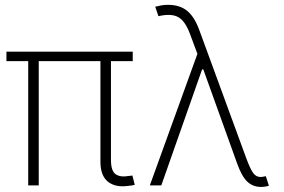

<svg xmlns="http://www.w3.org/2000/svg" viewBox="-20 -757 1158 784"><path d="M503.4 2Q451.2 9.3 420.7 -15.1Q390.1 -39.6 390.1 -96.7V-507.3H138.2V0H95.2V-507.3H6.3V-545.9H522V-507.3H433.1V-104Q433.1 -59.1 452.1 -45.7Q471.2 -32.2 506.3 -38.6Q516.1 -39.1 520.5 -40.5L530.3 -2.4Q519 1 503.4 2Z M1045.4 6.3Q1012.7 6.3 989.7 -15.4Q966.8 -37.1 947.8 -90.8L810.5 -472.7L810.1 -473.6H805.2L638.7 0H591.8L786.1 -537.1L756.8 -615.7Q736.8 -670.9 708 -687Q679.2 -703.1 627 -690.9L613.8 -729.5Q624 -732.4 637.7 -734.9Q651.4 -737.3 666 -737.3Q714.4 -737.3 744.6 -712.4Q774.9 -687.5 794.9 -631.3L985.8 -110.4Q1001 -69.3 1012.9 -51.8Q1024.9 -34.2 1044.4 -34.2Q1048.3 -34.2 1054.2 -35.4Q1060.1 -36.6 1065.4 -37.6L1078.1 1.5Q1062.5 6.3 1045.4 6.3Z"/></svg>

Font: Inter Extra Light
Style: Regular
Weight: 200
Designer: Rasmus Andersson
Foundry: rsms
Version: Version 4.000;git-3c8e0fc